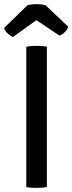

<svg xmlns="http://www.w3.org/2000/svg" viewBox="-32 -910 352 934"><path d="M96 0V-683Q115 -687 145.5 -687Q176 -687 196 -683V0Q176 4 145.5 4Q115 4 96 0ZM257 -737 145 -812 31 -730Q18 -735 5 -747.5Q-8 -760 -12 -774L102 -885Q124 -890 146 -890Q168 -890 189 -885L300 -780Q295 -765 282.5 -753Q270 -741 257 -737Z"/></svg>

Font: Signika Negative
Style: Regular
Weight: 400
Designer: Anna Giedrys
Foundry: Anna Giedrys
Version: Version 1.001